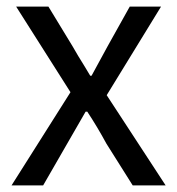

<svg xmlns="http://www.w3.org/2000/svg" viewBox="-20 -563 538 583"><path d="M483 0H383L303 -127Q276 -177 245 -224H240L111 0H15L194 -283L29 -543H127L200 -423Q217 -393 236 -363L254 -333H258L307 -423L374 -543H469L304 -274Z"/></svg>

Font: Source Han Sans & Saira Hybrid
Style: Regular
Weight: 400
Designer: Ryoko NISHIZUKA 西塚涼子 (kana & ideographs); Paul D. Hunt (Latin, Greek & Cyrillic); Wenlong ZHANG 张文龙 (bopomofo); Sandoll 
Foundry: Adobe Systems Incorporated
Version: Version 1.00;August 2, 2021;FontCreator 13.0.0.2675 64-bit